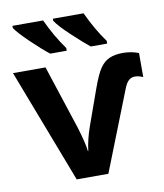

<svg xmlns="http://www.w3.org/2000/svg" viewBox="-85 -836 775 906"><g transform="rotate(-10 302.5 -383.0)"><path d="M602.1 -536.1V-420.9Q581.1 -430.2 563.5 -430.2Q545.9 -430.2 534.2 -419.4Q521.5 -408.7 511.2 -381.8L360.8 0H209L0 -545.9H155.8L255.9 -240.2Q280.3 -160.6 284.2 -122.1H286.1Q292.5 -176.3 314 -236.8L374 -404.8Q398.9 -474.1 417.5 -500Q435.5 -526.4 461.9 -538.1Q488.3 -549.8 527.3 -549.8Q566.4 -549.8 602.1 -536.1ZM268.1 -606H189Q153.3 -633.8 102.5 -682.6Q51.8 -731.4 36.1 -755.9V-766.1H183.1Q221.2 -683.6 268.1 -619.1ZM461.9 -606H383.3Q353 -629.9 299.8 -679.7Q246.6 -729.5 230 -755.9V-766.1H377Q415 -683.6 461.9 -619.1Z"/></g></svg>

Font: OpenSans-Bold
Style: Bold
Weight: 700
Foundry: Ascender Corporation
Version: Version 1.10